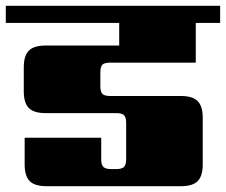

<svg xmlns="http://www.w3.org/2000/svg" viewBox="-40 -642 779 662"><path d="M635 -426H340Q320 -426 313 -419Q306 -412 306 -392V-345Q306 -326 313 -318.5Q320 -311 340 -311H584Q624 -311 641.5 -293.5Q659 -276 659 -236V-75Q659 -35 641.5 -17.5Q624 0 584 0H120Q80 0 62.5 -17.5Q45 -35 45 -75V-167H309V-92Q309 -74 316.5 -66.5Q324 -59 343 -59H361Q380 -59 387.5 -66.5Q395 -74 395 -93V-218Q395 -238 387.5 -245Q380 -252 361 -252H117Q77 -252 59.5 -269.5Q42 -287 42 -327V-410Q42 -450 59.5 -467.5Q77 -485 117 -485H371V-563H-20V-622H719V-563H635Z"/></svg>

Font: Sarpanch Black
Style: Regular
Weight: 900
Designer: Manushi Parikh (Devanagari and Latin), Jyotish Sonowal (Devanagari)
Foundry: Indian Type Foundry
Version: Version 2.004;PS 1.0;hotconv 1.0.78;makeotf.lib2.5.61930; tt